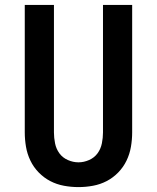

<svg xmlns="http://www.w3.org/2000/svg" viewBox="-20 -755 640 783"><path d="M300 8Q270 8 240.5 2.5Q211 -3 185 -16.5Q159 -30 138 -51.5Q117 -73 104 -100Q91 -127 86 -156.5Q81 -186 81 -215V-735H200V-215Q200 -193 204.5 -170.5Q209 -148 222 -130Q235 -112 256.5 -102.5Q278 -93 300 -93Q322 -93 343.5 -102.5Q365 -112 378 -130Q391 -148 395.5 -170.5Q400 -193 400 -215V-735H519V-215Q519 -186 514 -156.5Q509 -127 496 -100Q483 -73 462 -51.5Q441 -30 415 -16.5Q389 -3 359.5 2.5Q330 8 300 8Z"/></svg>

Font: Iosevka Aile
Style: Bold
Weight: 700
Designer: Belleve Invis
Foundry: Belleve Invis
Version: Version 28.0.1; ttfautohint (v1.8.4)